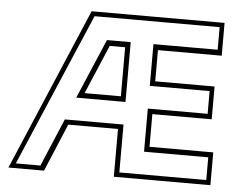

<svg xmlns="http://www.w3.org/2000/svg" viewBox="-50 -762 1068 825"><g transform="rotate(5 483.5 -350.0)"><path d="M15 0 312.5 -700H886V-558.5H611V-424H867V-282.5H611V-141.5H886V0H469.5V-206H255L168.5 0ZM45 -20.5H151L238.5 -227H491.5V-20.5H866.5V-118.5H589.5V-304.5H847.5V-402.5H589.5V-582.5H866.5V-680H327ZM279 -324.5 389 -582.5H491.5V-324.5ZM313 -347H469.5V-558.5H403Z"/></g></svg>

Font: Tourney Thin ExtraLight
Style: Regular
Weight: 250
Version: Version 1.015